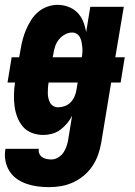

<svg xmlns="http://www.w3.org/2000/svg" viewBox="-36 -548 556 791"><path d="M167 223Q143 223 119.5 220Q96 217 74 209.5Q52 202 33.5 189Q15 176 3 157Q-9 138 -13.5 115Q-18 92 -14 68L-13 65H124V66Q122 76 126 85Q130 94 138 99.5Q146 105 156 107Q166 109 176 109Q191 109 205 100Q219 91 227 78Q235 65 239.5 50.5Q244 36 246 21L261 -71Q253 -55 240.5 -40Q228 -25 212.5 -13.5Q197 -2 178.5 3Q160 8 143 8Q118 8 95.5 -0.5Q73 -9 58.5 -26Q44 -43 35.5 -65Q27 -87 24 -110.5Q21 -134 21.5 -158.5Q22 -183 26 -208H-5L12 -312H43L49 -345Q52 -365 57.5 -385.5Q63 -406 71.5 -426Q80 -446 92 -465Q104 -484 121 -498.5Q138 -513 159 -520.5Q180 -528 201 -528Q224 -528 245.5 -520Q267 -512 282.5 -496.5Q298 -481 306.5 -460Q315 -439 319 -416L336 -520H474L439 -312H478L461 -208H422L381 40Q377 64 368.5 88.5Q360 113 345.5 135Q331 157 310.5 174.5Q290 192 266 203Q242 214 217 218.5Q192 223 167 223ZM181 -312H301Q303 -323 303.5 -333.5Q304 -344 303 -354.5Q302 -365 300 -375Q298 -385 293.5 -394Q289 -403 280.5 -408.5Q272 -414 261 -414Q246 -414 231.5 -406Q217 -398 206.5 -385Q196 -372 191 -356.5Q186 -341 184 -326ZM204 -106Q217 -106 231 -111Q245 -116 255 -126.5Q265 -137 271 -150.5Q277 -164 279 -178L284 -208H164V-206Q162 -195 161.5 -184.5Q161 -174 161 -163.5Q161 -153 163.5 -143Q166 -133 170.5 -124.5Q175 -116 184 -111Q193 -106 204 -106Z"/></svg>

Font: Iosevka Term Curly Hv Obl
Style: Regular
Weight: 900
Italic angle: -9°
Designer: Belleve Invis
Foundry: Belleve Invis
Version: Version 32.3.0